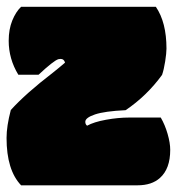

<svg xmlns="http://www.w3.org/2000/svg" viewBox="-25 -554 530 574"><path d="M472.7 -408.7Q472.7 -395.5 468.8 -370.4Q464.8 -345.2 459.5 -330.1Q414.1 -267.6 350.6 -224.6Q288.1 -221.7 259 -211.9Q230 -202.1 230 -189.9Q230 -182.1 235.4 -178.2Q255.9 -189.5 292 -196Q328.1 -202.6 361.3 -202.6H455.6Q468.3 -180.7 476.1 -153.6Q483.9 -126.5 483.9 -106Q483.9 -49.3 453.1 -22Q428.7 0 386.2 0H38.1Q-5.4 -45.4 -5.4 -141.6Q-5.4 -176.8 7.3 -225.1Q51.8 -274.4 133.3 -336.9Q149.4 -349.6 169.4 -366.7Q166.5 -377.9 156.2 -377.9Q154.3 -377.9 149.4 -377Q135.3 -372.6 90.3 -330.6H29.8Q1 -377.9 1 -432.1Q1 -466.3 11.7 -492.7Q22.5 -519 38.1 -533.7H440.9Q472.7 -487.3 472.7 -408.7Z"/></svg>

Font: Modak
Style: Regular
Weight: 400
Version: Version 1.036;PS Version 1.000;hotconv 1.0.79;makeotf.lib2.5